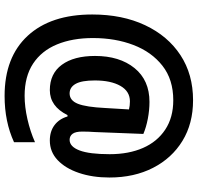

<svg xmlns="http://www.w3.org/2000/svg" viewBox="-32 -728 840 815"><g transform="rotate(90 387.5 -321.0)"><path d="M734 -366Q734 -294 714.5 -236.5Q695 -179 660 -146Q625 -113 577 -113Q538 -113 511.5 -133Q485 -153 475 -188H469Q432 -113 363 -113Q293 -113 255.5 -164Q218 -215 218 -305Q218 -409 269.5 -472.5Q321 -536 413 -536Q448 -536 484.5 -529Q521 -522 549 -510L541 -304Q540 -291 539.5 -277Q539 -263 539 -251Q539 -222 548.5 -209.5Q558 -197 574 -197Q603 -197 619 -239Q635 -281 635 -367Q635 -448 608.5 -508.5Q582 -569 530.5 -603Q479 -637 406 -637Q318 -637 259.5 -591Q201 -545 171.5 -468Q142 -391 142 -296Q142 -209 169 -143.5Q196 -78 250.5 -42Q305 -6 387 -6Q434 -6 486.5 -18Q539 -30 584 -50V39Q497 79 388 79Q223 79 132.5 -19Q42 -117 42 -293Q42 -421 87.5 -517.5Q133 -614 214.5 -667.5Q296 -721 406 -721Q505 -721 578.5 -676Q652 -631 693 -551Q734 -471 734 -366ZM322 -304Q322 -248 336.5 -222.5Q351 -197 377 -197Q407 -197 421 -232Q435 -267 439 -349L445 -449Q429 -453 411 -453Q368 -453 345 -412.5Q322 -372 322 -304Z"/></g></svg>

Font: Noto Sans Myanmar UI Condensed
Style: Bold
Weight: 700
Width: 3
Designer: Monotype Design Team
Foundry: Monotype Imaging Inc.
Version: Version 2.103; ttfautohint (v1.8.4.7-5d5b)